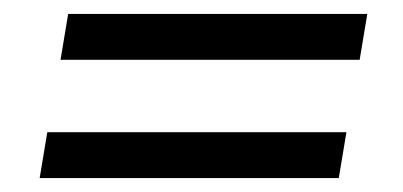

<svg xmlns="http://www.w3.org/2000/svg" viewBox="-20 -402 580 276"><path d="M78 -382H508L497 -316H67ZM48 -212H478L467 -146H37Z"/></svg>

Font: Chakra Petch
Style: Italic
Weight: 400
Italic angle: -10°
Designer: Katatrad Aksorn Co.,Ltd.
Foundry: Cadson Demak Co.,Ltd.
Version: Version 1.000; ttfautohint (v1.6)